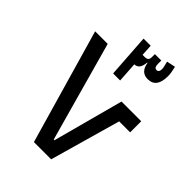

<svg xmlns="http://www.w3.org/2000/svg" viewBox="-251 -990 1102 1102"><g transform="rotate(45 300.0 -439.0)"><path d="M235 0 34 -698H136L305 -91H311L426 -520H586V-430H497L375 0ZM322 -795H338Q354 -795 361.5 -801Q369 -807 369 -825V-848H421V-822Q421 -807 425 -798.5Q429 -790 441 -790Q459 -790 459 -816Q459 -825 456.5 -836Q454 -847 449 -867L502 -878Q507 -856 509.5 -842Q512 -828 512 -811Q512 -717 441 -717Q385 -717 375 -782H372Q367 -723 327 -723L335 -600H278L260 -865H318Z"/></g></svg>

Font: IBM Plex Sans Arabic Medm
Style: Regular
Weight: 500
Designer: Mike Abbink, Paul van der Laan, Pieter van Rosmalen, Wael Morcos, Khajak Apelian
Foundry: Bold Monday
Version: Version 1.005